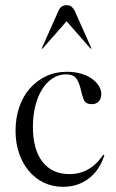

<svg xmlns="http://www.w3.org/2000/svg" viewBox="-20 -711 446 741"><path d="M238 -434Q266 -434 290 -427.5Q314 -421 332 -409Q350 -397 360.5 -381Q371 -365 371 -347Q371 -330 361 -319.5Q351 -309 334 -309Q310 -309 303 -327Q296 -345 291.5 -366.5Q287 -388 276 -406Q265 -424 234 -424Q207 -424 183.5 -409Q160 -394 143 -367Q126 -340 116.5 -303Q107 -266 107 -222Q107 -134 144 -86.5Q181 -39 249 -39Q322 -39 370 -102L379 -114L383 -112L379 -101Q359 -48 318.5 -19Q278 10 223 10Q183 10 149.5 -6Q116 -22 91.5 -51Q67 -80 53.5 -119.5Q40 -159 40 -207Q40 -256 54.5 -298Q69 -340 95.5 -370Q122 -400 158 -417Q194 -434 238 -434ZM333 -524 330 -523 237 -629 144 -523 141 -524 206 -670Q215 -691 237 -691Q250 -691 256.5 -685Q263 -679 268 -670Z"/></svg>

Font: Libre Caslon Display
Style: Regular
Weight: 400
Designer: Pablo Impallari, Rodrigo Fuenzalida
Foundry: Pablo Impallari, Rodrigo Fuenzalida
Version: Version 1.002; ttfautohint (v1.5)